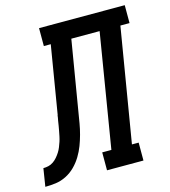

<svg xmlns="http://www.w3.org/2000/svg" viewBox="-166 -823 806 911"><g transform="rotate(-15 237.5 -367.5)"><path d="M-56 0 -42 -88Q-29 -88 -16.5 -91Q-4 -94 7 -101.5Q18 -109 27 -119.5Q36 -130 43 -141Q50 -152 55 -164.5Q60 -177 64 -189Q68 -201 70.5 -213.5Q73 -226 75.5 -238.5Q78 -251 80 -263.5Q82 -276 84 -289Q85 -291 85 -293.5Q85 -296 86 -299L87 -305Q87 -308 87.5 -310.5Q88 -313 89 -315L144 -647H110V-735H531V-647H486L393 -88H426V0H247V-88H292L384 -647H245L187 -299Q183 -274 178.5 -248Q174 -222 167 -196Q160 -170 150.5 -145Q141 -120 126.5 -96Q112 -72 92 -52Q72 -32 47 -19.5Q22 -7 -4 -3.5Q-30 0 -56 0Z"/></g></svg>

Font: Iosevka Slab Semibold Oblique
Style: Regular
Weight: 600
Italic angle: -9°
Monospace: yes
Designer: Belleve Invis
Foundry: Belleve Invis
Version: Version 11.1.1; ttfautohint (v1.8.3)